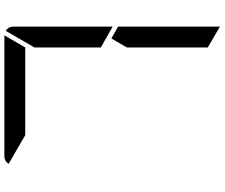

<svg xmlns="http://www.w3.org/2000/svg" viewBox="-92 -908 1001 856"><g transform="rotate(90 408.0 -480.5)"><path d="M192 -218V-134L118 -6Q99 -18 99 -41V-483L192 -430ZM583 -93 711 -19Q699 0 676 0H140Q140 0 138 0L192 -93H195H226H362H454ZM99 -959Q99 -959 99 -961L192 -907V-905V-895V-887V-782V-578V-546L152 -477L99 -507Z"/></g></svg>

Font: DSEG14 Modern
Style: Regular
Weight: 400
Designer: Keshikan(Twitter:@keshinomi_88pro)
Version: Version 0.46